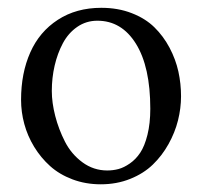

<svg xmlns="http://www.w3.org/2000/svg" viewBox="-20 -462 520 494"><path d="M34.2 -205.1Q34.2 -273.9 57.9 -327.1Q81.5 -380.4 128.9 -411.1Q176.3 -441.9 240.7 -441.9Q283.7 -441.9 318.8 -428.2Q354 -414.6 377.2 -391.8Q400.4 -369.1 416.3 -339.1Q432.1 -309.1 439 -277.8Q445.8 -246.6 445.8 -214.4Q445.8 -183.6 438 -152.3Q430.2 -121.1 413.6 -91.3Q397 -61.5 373.3 -38.6Q349.6 -15.6 314.9 -1.7Q280.3 12.2 239.3 12.2Q200.2 12.2 166.5 -0.5Q132.8 -13.2 108.9 -34.7Q85 -56.2 67.9 -84.2Q50.8 -112.3 42.5 -143.1Q34.2 -173.8 34.2 -205.1ZM230.5 -408.7Q201.7 -408.7 178.7 -392.8Q155.8 -377 141.8 -350.8Q127.9 -324.7 120.6 -293.2Q113.3 -261.7 113.3 -228Q113.3 -197.8 122.1 -163.6Q130.9 -129.4 147.2 -97.4Q163.6 -65.4 192.1 -44.4Q220.7 -23.4 255.9 -23.4Q271 -23.4 284.9 -27.1Q298.8 -30.8 314.2 -41.5Q329.6 -52.2 340.8 -69.1Q352.1 -85.9 359.4 -115.2Q366.7 -144.5 366.7 -182.1Q366.7 -290 329.8 -349.4Q293 -408.7 230.5 -408.7Z"/></svg>

Font: Libertinage
Style: l
Weight: 400
Designer: OSP
Foundry: OSP
Version: Version 1.0; 2008; OFL relea